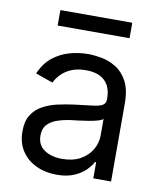

<svg xmlns="http://www.w3.org/2000/svg" viewBox="-83 -795 730 873"><g transform="rotate(10 282.0 -358.0)"><path d="M237.3 12.7Q185.5 12.7 143.1 -7.1Q100.6 -26.9 75.7 -64.5Q50.8 -102.1 50.8 -155.3Q50.8 -202.1 69.3 -231.2Q87.9 -260.3 118.9 -277.1Q149.9 -293.9 187.3 -302.2Q224.6 -310.5 262.7 -315.4Q312.5 -321.8 343.8 -325.2Q375 -328.6 389.6 -336.9Q404.3 -345.2 404.3 -365.2V-368.2Q404.3 -403.3 391.4 -428Q378.4 -452.6 352.5 -465.6Q326.7 -478.5 288.1 -478.5Q248 -478.5 220 -466.3Q191.9 -454.1 173.8 -435.3Q155.8 -416.5 146.5 -396.5L66.4 -424.8Q87.9 -474.6 123.8 -502.4Q159.7 -530.3 201.9 -541.5Q244.1 -552.7 285.2 -552.7Q311.5 -552.7 345.7 -546.6Q379.9 -540.5 412.4 -521.2Q444.8 -502 466.1 -463.1Q487.3 -424.3 487.3 -359.4V0H405.3V-74.2H399.4Q391.1 -56.6 371.1 -36.4Q351.1 -16.1 318.1 -1.7Q285.2 12.7 237.3 12.7ZM250 -62.5Q299.8 -62.5 334.2 -82Q368.7 -101.6 386.5 -132.6Q404.3 -163.6 404.3 -197.3V-274.4Q398.9 -268.1 380.9 -262.9Q362.8 -257.8 339.4 -253.9Q315.9 -250 293.9 -247.3Q272 -244.6 258.8 -243.2Q226.1 -238.8 197.8 -229.2Q169.4 -219.7 152.1 -201.2Q134.8 -182.6 134.8 -150.4Q134.8 -106.9 167.2 -84.7Q199.7 -62.5 250 -62.5ZM457 -727.5V-656.2H125V-727.5Z"/></g></svg>

Font: Inter
Style: Regular
Weight: 400
Designer: Rasmus Andersson
Foundry: rsms
Version: Version 4.000;git-8c9346024